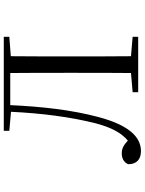

<svg xmlns="http://www.w3.org/2000/svg" viewBox="108 -876 783 1040"><g transform="rotate(-90 500.0 -356.5)"><path d="M311 -698 414 -689C406 -523 386 -366 351 -228C324 -130 294 -87 258 -56C235 -77 217 -89 189 -89C162 -89 140 -78 130 -54C130 -7 158 15 201 15C278 15 342 -51 386 -217C424 -360 442 -520 450 -693H624C625 -594 625 -492 625 -391V-337C625 -236 625 -137 624 -39L520 -30V0H820V-30L715 -39C714 -137 714 -237 714 -337V-391C714 -492 714 -591 715 -690L820 -698V-728H311Z"/></g></svg>

Font: Harano Aji Mincho
Style: Regular
Weight: 400
Foundry: Masamichi Hosoda
Version: HaranoAjiMincho-Regular version 20230610;ttx 4.39.4